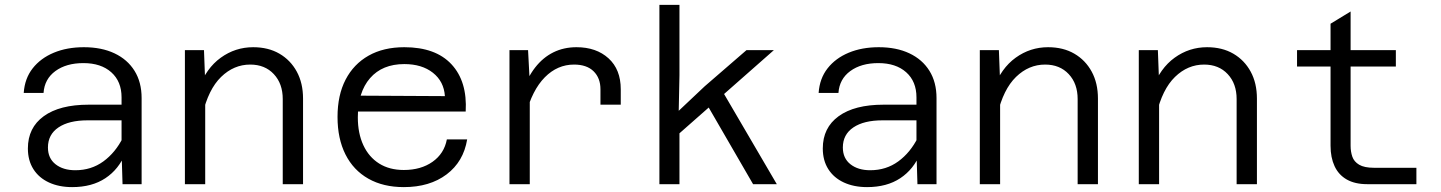

<svg xmlns="http://www.w3.org/2000/svg" viewBox="-20 -753 5890 785"><path d="M481 0 477 -133V-355Q477 -420 435 -457.5Q393 -495 321 -495Q251 -495 206.5 -462.5Q162 -430 158 -373H77Q81 -432 113.5 -473.5Q146 -515 200 -537.5Q254 -560 323 -560Q395 -560 448 -535Q501 -510 530 -463.5Q559 -417 559 -352V0ZM275 12Q221 12 180 -7Q139 -26 116.5 -61.5Q94 -97 94 -146Q94 -231 159 -278Q224 -325 342 -325H490V-261H338Q262 -261 219 -232Q176 -203 176 -150Q176 -106 207 -81.5Q238 -57 288 -57Q353 -57 402.5 -93Q452 -129 483 -191L493 -127Q466 -61 411 -24.5Q356 12 275 12Z M1136 0V-348Q1136 -411 1099.5 -450Q1063 -489 1003 -489Q936 -489 884 -438.5Q832 -388 808 -285L793 -392Q823 -474 882.5 -517Q942 -560 1015 -560Q1077 -560 1122.5 -533.5Q1168 -507 1193.5 -460Q1219 -413 1219 -350V0ZM736 0V-548H814L819 -416V0Z M1631 12Q1547 12 1486 -22.5Q1425 -57 1392.5 -121.5Q1360 -186 1360 -275Q1360 -364 1393 -427.5Q1426 -491 1487 -525.5Q1548 -560 1633 -560Q1761 -560 1826 -490Q1891 -420 1884 -297H1426V-362L1799 -360Q1795 -420 1750 -455.5Q1705 -491 1633 -491Q1543 -491 1493 -433.5Q1443 -376 1443 -273Q1443 -208 1465.5 -159.5Q1488 -111 1530 -84.5Q1572 -58 1631 -58Q1701 -58 1748.5 -91.5Q1796 -125 1807 -183H1890Q1875 -92 1806 -40Q1737 12 1631 12Z M2435 -325V-388Q2435 -434 2407 -461.5Q2379 -489 2327 -489Q2259 -489 2207.5 -437Q2156 -385 2129 -283L2115 -375Q2136 -436 2168 -477Q2200 -518 2242.5 -539Q2285 -560 2337 -560Q2418 -560 2468 -514.5Q2518 -469 2518 -388V-325ZM2063 0V-548H2139L2146 -415V0Z M2676 0V-733H2758V-445L2755 -300L2861 -400L3032 -548H3144L2758 -208V0ZM3059 0 2861 -342 2932 -383 3156 0Z M3731 0 3727 -133V-355Q3727 -420 3685 -457.5Q3643 -495 3571 -495Q3501 -495 3456.5 -462.5Q3412 -430 3408 -373H3327Q3331 -432 3363.5 -473.5Q3396 -515 3450 -537.5Q3504 -560 3573 -560Q3645 -560 3698 -535Q3751 -510 3780 -463.5Q3809 -417 3809 -352V0ZM3525 12Q3471 12 3430 -7Q3389 -26 3366.5 -61.5Q3344 -97 3344 -146Q3344 -231 3409 -278Q3474 -325 3592 -325H3740V-261H3588Q3512 -261 3469 -232Q3426 -203 3426 -150Q3426 -106 3457 -81.5Q3488 -57 3538 -57Q3603 -57 3652.5 -93Q3702 -129 3733 -191L3743 -127Q3716 -61 3661 -24.5Q3606 12 3525 12Z M4386 0V-348Q4386 -411 4349.5 -450Q4313 -489 4253 -489Q4186 -489 4134 -438.5Q4082 -388 4058 -285L4043 -392Q4073 -474 4132.5 -517Q4192 -560 4265 -560Q4327 -560 4372.5 -533.5Q4418 -507 4443.5 -460Q4469 -413 4469 -350V0ZM3986 0V-548H4064L4069 -416V0Z M5036 0V-348Q5036 -411 4999.5 -450Q4963 -489 4903 -489Q4836 -489 4784 -438.5Q4732 -388 4708 -285L4693 -392Q4723 -474 4782.5 -517Q4842 -560 4915 -560Q4977 -560 5022.5 -533.5Q5068 -507 5093.5 -460Q5119 -413 5119 -350V0ZM4636 0V-548H4714L4719 -416V0Z M5570 0Q5520 0 5486.5 -19Q5453 -38 5436.5 -73.5Q5420 -109 5420 -157V-656L5502 -706V-157Q5502 -133 5509 -112.5Q5516 -92 5537 -79.5Q5558 -67 5598 -67H5771V0ZM5283 -481V-548H5687V-481Z"/></svg>

Font: Azeret Mono Thin Light
Style: Regular
Weight: 300
Version: Version 1.002